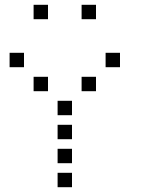

<svg xmlns="http://www.w3.org/2000/svg" viewBox="-20 -800 640 800"><path d="M121 -780Q120 -780 120 -780Q120 -780 120 -779V-721Q120 -720 120 -720Q120 -720 121 -720H179Q180 -720 180 -720Q180 -720 180 -721V-779Q180 -780 180 -780Q180 -780 179 -780ZM321 -780Q320 -780 320 -780Q320 -780 320 -779V-721Q320 -720 320 -720Q320 -720 321 -720H379Q380 -720 380 -720Q380 -720 380 -721V-779Q380 -780 380 -780Q380 -780 379 -780ZM21 -580Q20 -580 20 -580Q20 -580 20 -579V-521Q20 -520 20 -520Q20 -520 21 -520H79Q80 -520 80 -520Q80 -520 80 -521V-579Q80 -580 80 -580Q80 -580 79 -580ZM421 -580Q420 -580 420 -580Q420 -580 420 -579V-521Q420 -520 420 -520Q420 -520 421 -520H479Q480 -520 480 -520Q480 -520 480 -521V-579Q480 -580 480 -580Q480 -580 479 -580ZM121 -480Q120 -480 120 -480Q120 -480 120 -479V-421Q120 -420 120 -420Q120 -420 121 -420H179Q180 -420 180 -420Q180 -420 180 -421V-479Q180 -480 180 -480Q180 -480 179 -480ZM321 -480Q320 -480 320 -480Q320 -480 320 -479V-421Q320 -420 320 -420Q320 -420 321 -420H379Q380 -420 380 -420Q380 -420 380 -421V-479Q380 -480 380 -480Q380 -480 379 -480ZM221 -380Q220 -380 220 -380Q220 -380 220 -379V-321Q220 -320 220 -320Q220 -320 221 -320H279Q280 -320 280 -320Q280 -320 280 -321V-379Q280 -380 280 -380Q280 -380 279 -380ZM221 -280Q220 -280 220 -280Q220 -280 220 -279V-221Q220 -220 220 -220Q220 -220 221 -220H279Q280 -220 280 -220Q280 -220 280 -221V-279Q280 -280 280 -280Q280 -280 279 -280ZM221 -180Q220 -180 220 -180Q220 -180 220 -179V-121Q220 -120 220 -120Q220 -120 221 -120H279Q280 -120 280 -120Q280 -120 280 -121V-179Q280 -180 280 -180Q280 -180 279 -180ZM221 -80Q220 -80 220 -80Q220 -80 220 -79V-21Q220 -20 220 -20Q220 -20 221 -20H279Q280 -20 280 -20Q280 -20 280 -21V-79Q280 -80 280 -80Q280 -80 279 -80Z"/></svg>

Font: Doto Medium
Style: Regular
Weight: 500
Monospace: yes
Version: Version 1.000